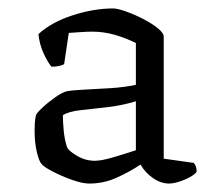

<svg xmlns="http://www.w3.org/2000/svg" viewBox="-20 -789 506 455"><path d="M192 -354Q175 -354 150 -363Q125 -372 104 -383Q83 -394 78 -401Q72 -408 67 -430Q62 -452 62 -479Q62 -488 62.5 -497Q63 -506 65 -515Q65 -519 78.5 -532Q92 -545 109.5 -557.5Q127 -570 139 -573Q150 -575 178 -576.5Q206 -578 240 -580Q274 -582 302 -588V-687Q278 -699 252 -706.5Q226 -714 198 -714Q186 -714 173 -713Q160 -712 143 -711L132 -637Q127 -634 119.5 -632.5Q112 -631 102 -631Q94 -640 84 -661Q74 -682 71 -708Q101 -736 151.5 -752.5Q202 -769 248 -769Q258 -769 278 -762Q298 -755 318.5 -744.5Q339 -734 353.5 -722.5Q368 -711 368 -702V-413L439 -403Q446 -396 446 -382Q439 -372 417 -363Q395 -354 381 -354Q361 -354 342.5 -367Q324 -380 313 -399Q286 -381 255.5 -367.5Q225 -354 192 -354ZM205 -408Q221 -408 251 -417Q281 -426 302 -433V-549Q269 -539 234.5 -535Q200 -531 171.5 -528Q143 -525 129 -516Q129 -500 131 -479Q133 -458 139 -440Q142 -432 162 -420Q182 -408 205 -408Z"/></svg>

Font: Texturina Light
Style: Regular
Weight: 300
Designer: Guillermo Torres Carreño
Foundry: Omnibus-Type
Version: Version 1.002; ttfautohint (v1.8.3)